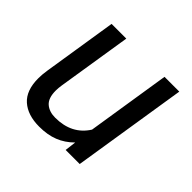

<svg xmlns="http://www.w3.org/2000/svg" viewBox="-136 -676 834 834"><g transform="rotate(45 281.0 -259.0)"><path d="M353.5 0 359.9 -52.2Q328.1 -20.5 289.8 -5.4Q251.5 9.8 200.7 9.8Q129.9 9.8 89.6 -25.9Q49.3 -61.5 49.3 -136.2Q49.3 -159.7 53.7 -187.5L107.4 -528.3H197.8L143.6 -186.5Q140.6 -167.5 140.6 -152.3Q140.6 -106 163.1 -86.4Q185.5 -66.9 222.2 -66.9Q323.7 -66.9 372.1 -143.6L432.6 -528.3H523.4L439.9 0Z"/></g></svg>

Font: Mardoto
Style: Italic
Weight: 400
Italic angle: -12°
Designer: Christian Robertson, Vahan Hovhannisyan
Foundry: Google
Version: Version 1.000